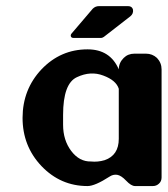

<svg xmlns="http://www.w3.org/2000/svg" viewBox="-20 -610 553 633"><path d="M285.6 -581.1Q294.4 -589.8 306.2 -589.8H402.3Q415.5 -589.8 418.5 -578.1Q420.4 -564.9 409.7 -556.2L322.3 -488.3Q316.9 -484.9 313.5 -484.9H222.7Q215.3 -484.9 213.6 -490.2Q211.9 -495.6 217.3 -501ZM188 -231Q188 -231 188 -198.7Q188 -147.9 214.8 -112.3Q241.7 -76.7 279.8 -77.6Q302.2 -75.2 325.2 -82Q371.6 -98.1 371.6 -152.3Q371.6 -152.3 371.6 -317.4Q362.8 -345.2 320.8 -360.8Q278.8 -377 233.4 -355.5Q188 -334.5 188 -231ZM116.7 -62.5Q54.2 -128.4 54.4 -221.9Q54.7 -315.4 116.7 -381.3Q179.7 -447.3 268.6 -447.3Q343.3 -447.3 371.6 -381.3Q371.6 -402.8 387.7 -418.9Q401.9 -433.1 423.3 -433.1Q423.3 -433.1 460.9 -433.1Q482.4 -433.1 497.6 -418.9Q512.7 -402.8 512.7 -381.3Q512.7 -381.3 512.7 -24.9Q512.7 -12.2 503.9 -4.4Q495.6 3.4 483.9 3.4Q483.9 3.4 425.3 3.4Q412.6 3.4 396 -14.2Q379.4 -31.7 366.2 -33.7Q353 -35.6 341.3 -27.8Q293 3.4 268.6 3.4Q179.7 3.4 116.7 -62.5Z"/></svg>

Font: Dyuthi
Style: Regular
Weight: 400
Designer: Hiran Venugopalan, Hussain K H and Suresh P for Sawthanthra Malayalam Computing (SMC)
Version: Version 3.0.0+20221109